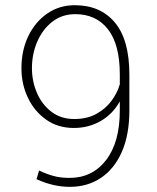

<svg xmlns="http://www.w3.org/2000/svg" viewBox="-20 -705 602 734"><path d="M266.1 -685.1Q363.8 -685.1 419.2 -618.9Q474.6 -552.7 474.6 -419.4V-283.7Q474.6 -189.9 445.8 -124.5Q417 -59.1 365.7 -24.9Q314.5 9.3 247.1 9.3Q183.6 9.3 119.6 -20L129.4 -53.2Q156.7 -40 183.8 -32.5Q210.9 -24.9 245.6 -24.9Q333 -24.9 385.5 -93Q438 -161.1 438 -282.2V-317.4Q411.6 -269.5 365.5 -242.7Q319.3 -215.8 262.2 -215.8Q202.1 -215.8 157.2 -247.1Q112.3 -278.3 87.2 -330.3Q62 -382.3 62 -444.3Q62 -512.2 88.1 -566.7Q114.3 -621.1 160.4 -653.1Q206.5 -685.1 266.1 -685.1ZM263.7 -250Q314 -250 349.6 -270.3Q385.3 -290.5 407.2 -320.8Q429.2 -351.1 438 -382.8V-420.9Q438 -535.2 392.8 -593Q347.7 -650.9 267.6 -650.9Q217.3 -650.9 180.2 -622.1Q143.1 -593.3 122.6 -546.1Q102.1 -499 102.1 -444.3Q102.1 -394.5 121.1 -350.1Q140.1 -305.7 176.5 -277.8Q212.9 -250 263.7 -250Z"/></svg>

Font: Robert Sans ExtraLight
Style: Regular
Weight: 250
Designer: Christian Robertson (extended by Adam Twardoch)
Foundry: Google
Version: Version 12.135;April 2, 2019;FontCreator 11.5.0.2425 64-bit;